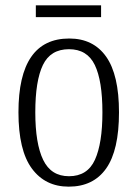

<svg xmlns="http://www.w3.org/2000/svg" viewBox="-20 -688 514 718"><path d="M237 10Q149 10 99 -58Q49 -126 49 -268Q49 -544 239 -544Q329 -544 377 -476Q425 -408 425 -268Q425 -126 377 -58Q329 10 237 10ZM238 -29Q307 -29 335 -90.5Q363 -152 363 -268Q363 -386 334.5 -445Q306 -504 238 -504Q169 -504 140.5 -445Q112 -386 112 -268Q112 -151 141.5 -90Q171 -29 238 -29ZM114 -624V-668H358V-624Z"/></svg>

Font: Noto Serif Tamil Condensed Light
Style: Italic
Weight: 300
Width: 3
Italic angle: -12°
Designer: Indian Type Foundry, Tom Grace, and the Monotype Design Team
Foundry: Monotype Imaging Inc.
Version: Version 2.003; ttfautohint (v1.8.4.7-5d5b)